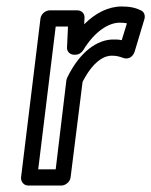

<svg xmlns="http://www.w3.org/2000/svg" viewBox="-20 -548 467 593"><path d="M98 -25 152 -466H190L187 -402C186 -389 196 -379 209 -379H213C223 -379 232 -385 237 -393C273 -452 316 -478 350 -478C359 -478 367 -477 372 -476L356 -424C346 -426 340 -426 330 -426C281 -426 227 -389 188 -309C187 -306 185 -302 185 -300L152 -25ZM45 0C44 11 52 25 67 25H170C181 25 196 15 198 0L235 -295C268 -360 303 -376 324 -376C340 -376 347 -374 361 -369C382 -362 393 -379 396 -389L426 -489C429 -499 426 -510 417 -515C400 -524 381 -528 356 -528C315 -528 275 -508 240 -473L241 -493C242 -506 232 -516 219 -516H133C122 -516 107 -506 105 -491Z"/></svg>

Font: Falling Sky
Style: CondOuObl
Weight: 400
Designer: Paul D. Hunt
Foundry: Adobe Systems Incorporated
Version: Version 1.02